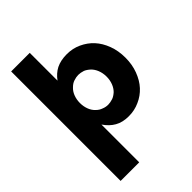

<svg xmlns="http://www.w3.org/2000/svg" viewBox="-285 -861 1248 1248"><g transform="rotate(-45 339.5 -237.0)"><path d="M232.9 -484.9Q260.7 -523.4 299.8 -543.9Q340.8 -564 397 -564Q450.7 -564 496.1 -543Q543.9 -521 577.1 -484.9Q610.8 -448.2 630.9 -395Q650.9 -341.8 650.9 -277.8Q650.9 -215.3 630.9 -162.1Q610.4 -107.9 577.1 -71.8Q542.5 -34.2 496.1 -14.2Q450.7 6.8 397 6.8Q339.8 6.8 300.8 -16.1Q262.7 -37.6 232.9 -81.1V266.1H62V-740.2H232.9ZM244.1 -217.8Q254.4 -191.9 272.9 -174.8Q291 -156.7 312 -149.9Q333 -141.1 355 -141.1Q374.5 -141.1 398.9 -148.9Q418 -155.8 438 -173.8Q455.6 -191.4 465.8 -216.8Q477.1 -245.1 477.1 -277.8Q477.1 -310.5 465.8 -338.9Q455.6 -364.3 438 -381.8Q418 -400.4 398.9 -408.2Q374.5 -416 355 -416Q334.5 -416 312 -408.2Q292 -401.9 272.9 -382.8Q254.4 -365.7 244.1 -339.8Q232.9 -311.5 232.9 -278.8Q232.9 -246.1 244.1 -217.8Z"/></g></svg>

Font: PoppinsZ
Style: Bold
Weight: 700
Designer: Ninad Kale (Devanagari), Jonny Pinhorn (Latin)
Foundry: Indian Type Foundry
Version: Version 3.002;FEAKit 1.0